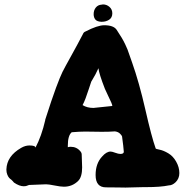

<svg xmlns="http://www.w3.org/2000/svg" viewBox="-20 -848 832 864"><path d="M485.4 -788.1Q485.4 -768.6 471.2 -759.3Q457 -750 438.5 -750H435.5Q418 -751 410.2 -758.8Q401.4 -768.6 401.4 -784.2Q401.4 -801.8 411.1 -814Q420.9 -826.2 437.5 -827.1Q438.5 -827.1 440.4 -827.6Q442.4 -828.1 443.4 -828.1Q460 -828.1 472.7 -816.9Q485.4 -805.7 485.4 -788.1ZM390.6 -480.5Q386.7 -469.7 379.4 -446.8Q372.1 -423.8 365.2 -405.8Q358.4 -387.7 351.6 -375Q372.1 -362.3 400.4 -362.3Q404.3 -362.3 485.4 -371.1Q485.4 -376 480.5 -387.2Q475.6 -398.4 466.8 -416.5Q458 -434.6 452.1 -448.2Q425.8 -515.6 422.9 -541Q417 -527.3 409.2 -512.7Q401.4 -498 396 -489.7Q390.6 -481.4 390.6 -480.5ZM521.5 -155.3Q537.1 -155.3 537.1 -165Q535.2 -191.4 530.3 -225.6Q530.3 -229.5 529.3 -233.9Q528.3 -238.3 520 -246.6Q511.7 -254.9 497.1 -256.8Q473.6 -254.9 438.5 -254.9Q424.8 -254.9 400.4 -255.4Q376 -255.9 363.3 -255.9Q337.9 -255.9 302.7 -252.9Q285.2 -238.3 285.2 -192.4V-185.5Q291 -187.5 297.9 -187.5Q325.2 -187.5 341.8 -167Q347.7 -160.2 347.7 -152.3Q349.6 -107.4 349.6 -94.7Q349.6 -51.8 332 -34.2Q305.7 -7.8 267.6 -7.8Q252.9 -7.8 226.1 -13.2Q199.2 -18.6 188.5 -18.6H185.5Q182.6 -18.6 110.4 -15.6Q109.4 -15.6 105.5 -13.7Q101.6 -11.7 96.7 -10.7Q91.8 -9.8 86.9 -9.8Q67.4 -9.8 43 -26.4Q37.1 -33.2 36.1 -34.2L31.2 -39.1Q25.4 -43 21 -47.9Q16.6 -52.7 12.7 -62.5Q8.8 -72.3 8.8 -84V-85.9Q10.7 -145.5 75.2 -182.6Q93.8 -193.4 112.3 -193.4Q139.6 -193.4 139.6 -183.6Q167 -235.4 183.6 -307.6V-309.6Q212.9 -401.4 231.9 -452.6Q251 -503.9 261.2 -524.4Q271.5 -544.9 299.8 -595.7Q328.1 -646.5 353.5 -695.3Q356.4 -703.1 364.3 -706.1Q418.9 -734.4 449.2 -734.4Q491.2 -734.4 504.9 -713.9Q518.6 -693.4 527.3 -678.7Q536.1 -664.1 543.5 -648.4Q550.8 -632.8 553.7 -625.5Q556.6 -618.2 563.5 -597.7Q570.3 -577.1 574.2 -567.4Q606.4 -476.6 634.3 -354Q662.1 -231.4 680.7 -179.7Q681.6 -177.7 698.7 -174.3Q715.8 -170.9 737.3 -158.2Q758.8 -145.5 772.5 -121.1Q787.1 -95.7 787.1 -69.3Q787.1 -43.9 769.5 -27.3Q754.9 -13.7 739.3 -13.7Q703.1 -5.9 636.7 -5.9H624Q612.3 -5.9 583.5 -4.9Q554.7 -3.9 544.9 -3.9Q538.1 -3.9 511.7 -4.4Q485.4 -4.9 457 -4.9Q410.2 -4.9 410.2 -60.5Q410.2 -112.3 439.5 -143.6Q459 -166 477.5 -166Q484.4 -166 498.5 -160.6Q512.7 -155.3 521.5 -155.3Z"/></svg>

Font: Essays1743
Style: Bold
Weight: 700
Designer: Based on the typeface in a 1743 English translation of the essays of Montaigne.  PostScript/TrueType font designed by Jo
Version: Version 002.100